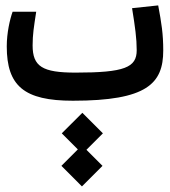

<svg xmlns="http://www.w3.org/2000/svg" viewBox="-20 -368 626 707"><path d="M248.5 2.9C521.5 2.9 581.1 -60.5 581.1 -182.1C581.1 -243.2 574.7 -282.7 562.5 -348.1L466.3 -337.9C477.5 -268.6 483.4 -226.6 483.4 -183.1C483.4 -119.6 439 -100.6 258.3 -100.6C136.2 -100.6 100.1 -123 100.1 -200.7C100.1 -240.7 104.5 -267.1 113.3 -324.7H26.4C16.6 -297.4 4.9 -247.6 4.9 -197.3C4.9 -51.3 68.8 2.9 248.5 2.9ZM281.7 318.4 357.4 242.7 298.3 183.6 358.9 123 283.2 47.4 207.5 123 266.6 182.1 206.1 242.7Z"/></svg>

Font: CaskaydiaCove Nerd Font
Style: Regular
Weight: 400
Designer: Aaron Bell
Foundry: Saja Typeworks
Version: Version 2111.1;Nerd Fonts 2.3.3